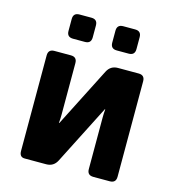

<svg xmlns="http://www.w3.org/2000/svg" viewBox="-106 -793 803 882"><g transform="rotate(15 296.0 -352.0)"><path d="M91.3 0Q66.4 0 66.4 -29.3V-483.4Q66.4 -512.7 95.7 -512.7H173.8Q203.1 -512.7 203.1 -483.4V-237.8Q203.1 -218.3 201.2 -198.7H203.1L346.7 -481Q362.8 -512.7 397.9 -512.7H496.1Q525.4 -512.7 525.4 -483.4V-29.3Q525.4 0 496.1 0H418Q388.7 0 388.7 -29.3V-274.9Q388.7 -294.9 390.6 -314H388.7L245.1 -31.7Q229 0 193.8 0ZM163.6 -588.9Q134.3 -588.9 134.3 -618.2V-674.8Q134.3 -704.1 163.6 -704.1H220.2Q249.5 -704.1 249.5 -674.8V-618.2Q249.5 -588.9 220.2 -588.9ZM371.6 -588.9Q342.3 -588.9 342.3 -618.2V-674.8Q342.3 -704.1 371.6 -704.1H428.2Q457.5 -704.1 457.5 -674.8V-618.2Q457.5 -588.9 428.2 -588.9Z"/></g></svg>

Font: Istok Web
Style: Bold
Weight: 700
Designer: Andrey V. Panov
Foundry: Andrey V. Panov
Version: Version 1.0.2g